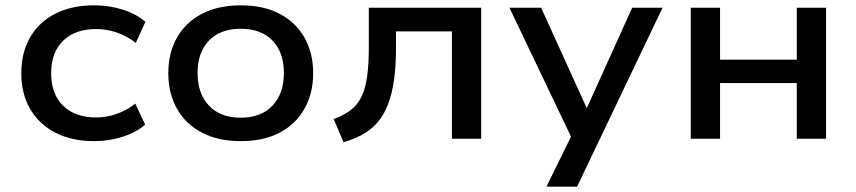

<svg xmlns="http://www.w3.org/2000/svg" viewBox="-20 -521 3213 721"><path d="M333 9Q250 9 188.5 -22.5Q127 -54 93.5 -111.5Q60 -169 60 -246Q60 -324 93.5 -381.5Q127 -439 188.5 -470Q250 -501 333 -501Q391 -501 442 -484.5Q493 -468 526 -439L490 -360Q458 -385 419.5 -398.5Q381 -412 342 -412Q262 -412 217 -368Q172 -324 172 -246Q172 -168 217 -124Q262 -80 341 -80Q381 -80 419 -93.5Q457 -107 488 -132L525 -53Q492 -24 441 -7.5Q390 9 333 9Z M884 9Q800 9 739 -22.5Q678 -54 645 -112Q612 -170 612 -246Q612 -323 645 -380.5Q678 -438 739 -469.5Q800 -501 884 -501Q969 -501 1029.5 -469.5Q1090 -438 1123 -380.5Q1156 -323 1156 -246Q1156 -170 1123 -112Q1090 -54 1029.5 -22.5Q969 9 884 9ZM884 -79Q960 -79 1003 -124Q1046 -169 1046 -247Q1046 -325 1003 -369Q960 -413 884 -413Q808 -413 765 -369Q722 -325 722 -247Q722 -169 765 -124Q808 -79 884 -79Z M1270 13 1233 -74Q1272 -88 1298 -108.5Q1324 -129 1338.5 -160Q1353 -191 1359 -236Q1365 -281 1365 -344V-492H1787V0H1677V-403H1467V-340Q1467 -261 1456.5 -201Q1446 -141 1423 -98.5Q1400 -56 1362 -29Q1324 -2 1270 13Z M2032 180 2140 -40V25L1893 -492H2012L2192 -96H2175L2354 -492H2468L2147 180Z M2574 0V-492H2684V-297H2972V-492H3082V0H2972V-209H2684V0Z"/></svg>

Font: Nunito Sans 10pt SemiExpanded SemiBold
Style: Regular
Weight: 600
Width: 6
Designer: Vernon Adams
Foundry: Vernon Adams
Version: Version 3.101;gftools[0.9.27]